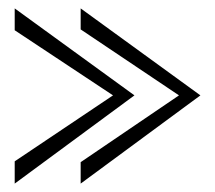

<svg xmlns="http://www.w3.org/2000/svg" viewBox="-20 -522 512 457"><path d="M172 -502 457 -295 172 -85V-136L406 -295L172 -452ZM15 -502 300 -295 15 -85V-138L249 -295L15 -450Z"/></svg>

Font: Darker Grotesque Light
Style: Regular
Weight: 400
Version: Version 1.000;gftools[0.9.28]